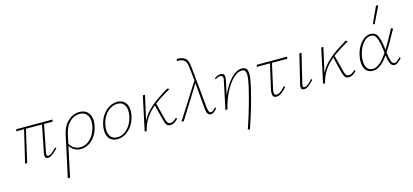

<svg xmlns="http://www.w3.org/2000/svg" viewBox="-76 -1313 4748 2205"><g transform="rotate(-15 2298.5 -211.0)"><path d="M347 -62Q345 -48 345 -42Q345 -19 365 -19Q384 -19 406 -36.5Q428 -54 463 -90L475 -78Q438 -38 408.5 -17Q379 4 353 4Q319 4 319 -34Q319 -46 322 -62L386 -384L195 -385L107 0H82L173 -385H80L87 -408H517L511 -384H410Z M971 -269Q971 -241 965 -211Q953 -150 921 -101Q889 -52 843.5 -24Q798 4 746 4Q704 4 670 -15Q636 -34 616 -70L539 289H512Q535 187 554.5 95.5Q574 4 593 -84L618 -202Q639 -300 700 -356Q761 -412 838 -412Q901 -412 936 -373Q971 -334 971 -269ZM945 -266Q945 -324 915.5 -357Q886 -390 832 -390Q766 -390 714.5 -339.5Q663 -289 644 -200L621 -94Q639 -57 672 -37.5Q705 -18 745 -18Q815 -18 868 -72.5Q921 -127 939 -212Q945 -241 945 -266Z M1056 -135Q1056 -163 1062 -194Q1075 -258 1108.5 -307.5Q1142 -357 1188.5 -384.5Q1235 -412 1286 -412Q1346 -412 1378.5 -374.5Q1411 -337 1411 -274Q1411 -246 1405 -216Q1392 -154 1359 -104Q1326 -54 1279.5 -25.5Q1233 3 1180 3Q1121 3 1088.5 -34Q1056 -71 1056 -135ZM1379 -216Q1385 -245 1385 -271Q1385 -326 1358.5 -358Q1332 -390 1282 -390Q1239 -390 1199 -366Q1159 -342 1129.5 -297.5Q1100 -253 1088 -195Q1082 -165 1082 -138Q1082 -81 1109.5 -49.5Q1137 -18 1186 -18Q1231 -18 1271 -44Q1311 -70 1339.5 -115.5Q1368 -161 1379 -216Z M1891 -60 1903 -48Q1878 -21 1856.5 -8.5Q1835 4 1809 4Q1781 4 1766 -15Q1751 -34 1740 -80L1695 -261Q1560 -149 1528 0H1504L1591 -408H1617L1551 -114Q1583 -178 1633 -229Q1683 -280 1732 -314.5Q1781 -349 1854 -394L1882 -411L1905 -399Q1885 -386 1855 -369Q1768 -318 1715 -277L1763 -87Q1773 -49 1784 -34Q1795 -19 1817 -19Q1852 -19 1891 -60Z M2367 -48Q2347 -21 2329 -8.5Q2311 4 2290 4Q2266 4 2253.5 -15.5Q2241 -35 2237 -80L2211 -387L1969 0H1941L2208 -420L2191 -575Q2185 -637 2163.5 -660Q2142 -683 2096 -686L2070 -687L2076 -711L2101 -710Q2154 -706 2181 -678.5Q2208 -651 2214 -582L2263 -84Q2267 -49 2275 -34Q2283 -19 2297 -19Q2325 -19 2355 -60Z M2837 -326Q2837 -276 2816 -186Q2788 -64 2756 44.5Q2724 153 2678 289L2654 284Q2732 59 2790 -185Q2811 -275 2811 -320Q2811 -358 2798.5 -373.5Q2786 -389 2761 -389Q2711 -389 2657 -336.5Q2603 -284 2558 -194.5Q2513 -105 2488 0H2464L2534 -333Q2538 -347 2538 -359Q2538 -391 2506 -391Q2494 -391 2478 -385.5Q2462 -380 2449 -370L2441 -382Q2458 -396 2478.5 -404Q2499 -412 2517 -412Q2562 -412 2562 -363Q2562 -350 2558 -332L2522 -160Q2572 -275 2638 -343.5Q2704 -412 2769 -412Q2804 -412 2820.5 -391.5Q2837 -371 2837 -326Z M3057 -102Q3050 -73 3050 -53Q3050 -34 3057 -26Q3064 -18 3078 -18Q3101 -18 3125 -35.5Q3149 -53 3184 -90L3196 -78Q3160 -38 3130.5 -17Q3101 4 3072 4Q3047 4 3036 -9Q3025 -22 3025 -48Q3025 -73 3032 -102L3097 -385H2940L2946 -408H3308L3301 -384L3120 -385Z M3364 -32Q3364 -43 3367 -56L3452 -408H3478L3394 -59Q3391 -47 3391 -39Q3391 -19 3411 -19Q3430 -19 3453 -36.5Q3476 -54 3506 -89L3518 -77Q3482 -37 3453.5 -16.5Q3425 4 3400 4Q3364 4 3364 -32Z M4012 -60 4024 -48Q3999 -21 3977.5 -8.5Q3956 4 3930 4Q3902 4 3887 -15Q3872 -34 3861 -80L3816 -261Q3681 -149 3649 0H3625L3712 -408H3738L3672 -114Q3704 -178 3754 -229Q3804 -280 3853 -314.5Q3902 -349 3975 -394L4003 -411L4026 -399Q4006 -386 3976 -369Q3889 -318 3836 -277L3884 -87Q3894 -49 3905 -34Q3916 -19 3938 -19Q3973 -19 4012 -60Z M4551 -67 4563 -55Q4538 -28 4516.5 -12Q4495 4 4474 4Q4443 4 4427 -31.5Q4411 -67 4402 -130Q4355 -62 4310.5 -29Q4266 4 4217 4Q4164 4 4135 -33.5Q4106 -71 4106 -135Q4106 -167 4113 -199Q4124 -259 4152.5 -308Q4181 -357 4219.5 -384.5Q4258 -412 4299 -412Q4356 -412 4381 -359.5Q4406 -307 4417 -206L4419 -192Q4471 -277 4543 -414L4566 -406Q4517 -317 4484.5 -260Q4452 -203 4422 -159Q4431 -89 4443 -54Q4455 -19 4480 -19Q4497 -19 4510.5 -29.5Q4524 -40 4551 -67ZM4398 -161 4394 -200Q4383 -294 4362.5 -342.5Q4342 -391 4295 -391Q4262 -391 4230 -366Q4198 -341 4174 -297Q4150 -253 4139 -198Q4133 -167 4133 -138Q4133 -83 4155.5 -50Q4178 -17 4222 -17Q4264 -17 4306.5 -52.5Q4349 -88 4398 -161ZM4354 -513 4445 -711 4470 -705 4374 -508Z"/></g></svg>

Font: Ysabeau Extralight
Style: Italic
Weight: 200
Italic angle: -12°
Designer: Christian Thalmann (Catharsis Fonts)
Version: Version 0.003